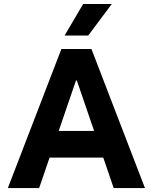

<svg xmlns="http://www.w3.org/2000/svg" viewBox="-20 -956 777 976"><path d="M315.8 -707H444.8L716.9 0H557.9ZM292.1 -707H398.4L393.4 -546.7H315.8L421 -707L179 0H19.9ZM195.9 -290.3H541V-155H195.9ZM548.1 -935.5H402.6L308.4 -775.4H428.5Z"/></svg>

Font: Wanted Sans Std Variable
Style: Regular
Weight: 400
Designer: Original Design by Kil Hyung-jin and Kang Hanbin, Wanted Lab, Inc;
Foundry: Wanted Lab, Inc.
Version: Version 1.003;Glyphs 3.2 (3227)